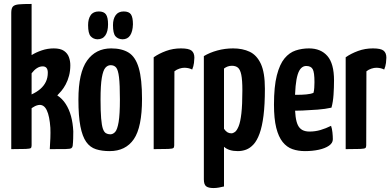

<svg xmlns="http://www.w3.org/2000/svg" viewBox="-20 -755 1987 972"><path d="M37 0V-690Q37 -713 45.5 -722Q54 -731 76 -733Q98 -735 140 -735V-476Q162 -490 191.5 -500Q221 -510 252 -510Q286 -510 304 -497.5Q322 -485 329 -465.5Q336 -446 336 -425Q336 -396 329.5 -371.5Q323 -347 312.5 -327.5Q302 -308 290.5 -294.5Q279 -281 270 -272Q295 -256 312.5 -229Q330 -202 339.5 -167Q349 -132 351 -90Q351 -73 350.5 -54Q350 -35 348 -17Q347 -9 341.5 -5Q336 -1 312.5 -0.5Q289 0 232 0Q234 -29 235 -56.5Q236 -84 235 -108Q233 -137 228.5 -159.5Q224 -182 216.5 -197.5Q209 -213 198 -219.5Q187 -226 173 -223Q164 -221 157 -217.5Q150 -214 145 -210.5Q140 -207 140 -207V-19Q140 -9 136 -5.5Q132 -2 110.5 -1Q89 0 37 0ZM140 -277Q166 -289 184 -304.5Q202 -320 212 -340.5Q222 -361 222 -387Q222 -419 196 -419Q181 -419 167 -410Q153 -401 140 -384Z M535 10Q496 10 466 0.5Q436 -9 416.5 -36.5Q397 -64 387 -115.5Q377 -167 377 -251Q377 -387 421 -448.5Q465 -510 543 -510Q597 -510 631.5 -488.5Q666 -467 682.5 -411Q699 -355 699 -254Q699 -111 657.5 -50.5Q616 10 535 10ZM538 -75Q552 -75 563 -87Q574 -99 580.5 -137Q587 -175 587 -252Q587 -327 582.5 -364Q578 -401 568 -413Q558 -425 540 -425Q525 -425 513.5 -412Q502 -399 495.5 -361.5Q489 -324 489 -251Q489 -192 492 -156Q495 -120 501 -103Q507 -86 516.5 -80.5Q526 -75 538 -75ZM473 -556Q452 -557 439 -571.5Q426 -586 426 -628Q426 -659 439 -678Q452 -697 480 -697Q506 -697 516.5 -682Q527 -667 527 -632Q527 -596 513.5 -576Q500 -556 473 -556ZM600 -556Q577 -557 564.5 -571.5Q552 -586 552 -628Q552 -659 565.5 -678Q579 -697 606 -697Q633 -697 643 -682Q653 -667 653 -632Q652 -596 639 -576Q626 -556 600 -556Z M758 0V-465Q785 -484 820.5 -497Q856 -510 896 -510Q936 -510 950 -498.5Q964 -487 964 -463Q964 -453 962 -436.5Q960 -420 953 -403Q943 -408 933 -410Q923 -412 913 -412Q902 -412 888 -407.5Q874 -403 863 -394L862 -19Q862 -9 857.5 -5.5Q853 -2 831.5 -1Q810 0 758 0Z M1061 197Q1035 197 1023.5 188Q1012 179 1012 153V-471Q1042 -489 1080.5 -499.5Q1119 -510 1160 -510Q1208 -510 1244 -493Q1280 -476 1300.5 -432Q1321 -388 1321 -306Q1321 -225 1314 -169.5Q1307 -114 1294 -78.5Q1281 -43 1263.5 -24Q1246 -5 1226 2.5Q1206 10 1184 10Q1161 10 1143.5 4.5Q1126 -1 1114 -12V189Q1102 192 1088 194.5Q1074 197 1061 197ZM1151 -80Q1160 -80 1169.5 -87Q1179 -94 1188 -115.5Q1197 -137 1202 -181Q1207 -225 1207 -298Q1207 -350 1201.5 -376.5Q1196 -403 1184.5 -412.5Q1173 -422 1154 -422Q1132 -422 1114 -408V-103Q1122 -91 1131 -85.5Q1140 -80 1151 -80Z M1524 10Q1489 10 1460.5 0Q1432 -10 1411 -36Q1390 -62 1378.5 -108Q1367 -154 1367 -225Q1367 -317 1381.5 -373.5Q1396 -430 1420.5 -459.5Q1445 -489 1477 -499.5Q1509 -510 1544 -510Q1604 -510 1637.5 -471.5Q1671 -433 1671 -348Q1671 -313 1668.5 -275.5Q1666 -238 1658 -210Q1627 -203 1588 -200Q1549 -197 1512 -195.5Q1475 -194 1451.5 -194Q1428 -194 1428 -194L1429 -276Q1429 -276 1445 -275.5Q1461 -275 1484.5 -275Q1508 -275 1530.5 -277Q1553 -279 1567 -285Q1570 -295 1571 -311Q1572 -327 1572 -339Q1572 -389 1563 -405Q1554 -421 1530 -421Q1516 -421 1505 -410.5Q1494 -400 1487 -377.5Q1480 -355 1476.5 -319Q1473 -283 1473 -231Q1473 -192 1476.5 -165Q1480 -138 1488 -121.5Q1496 -105 1510.5 -97Q1525 -89 1547 -89Q1576 -89 1603 -97Q1630 -105 1656 -118Q1661 -104 1663 -84.5Q1665 -65 1665 -50Q1665 -31 1645.5 -17.5Q1626 -4 1594 3Q1562 10 1524 10Z M1730 0V-465Q1757 -484 1792.5 -497Q1828 -510 1868 -510Q1908 -510 1922 -498.5Q1936 -487 1936 -463Q1936 -453 1934 -436.5Q1932 -420 1925 -403Q1915 -408 1905 -410Q1895 -412 1885 -412Q1874 -412 1860 -407.5Q1846 -403 1835 -394L1834 -19Q1834 -9 1829.5 -5.5Q1825 -2 1803.5 -1Q1782 0 1730 0Z"/></svg>

Font: Yanone Kaffeesatz SemiBold
Style: Regular
Weight: 600
Designer: Yanone (Cyrillic: Daniel Pouzeot, Huerta Tipografica, and Cyreal)
Foundry: Yanone
Version: Version 2.003